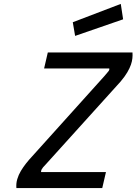

<svg xmlns="http://www.w3.org/2000/svg" viewBox="-20 -964 699 984"><path d="M599 -944 611 -865 365 -780 353 -850ZM225 -695H659Q660 -681 658.5 -665.5Q657 -650 651 -632.5Q645 -615 632.5 -593.5Q620 -572 598 -546L215 -122Q198 -105 193.5 -96Q189 -87 191 -82H523L504 0H64Q62 -24 68.5 -46Q75 -68 87 -88Q99 -108 114 -127Q129 -146 146 -164L515 -574Q526 -588 534 -596.5Q542 -605 540 -613H206Z"/></svg>

Font: Panefresco 500wt
Style: Italic
Weight: 700
Foundry: Campivisivi & Chank Co
Version: Version 1.000